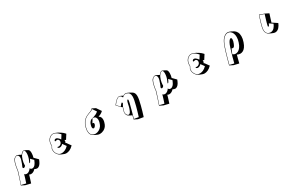

<svg xmlns="http://www.w3.org/2000/svg" viewBox="290 -2569 7421 4813"><g transform="rotate(-30 4000.0 -162.0)"><path d="M118 186Q118 186 125.5 164Q133 142 145 105.5Q157 69 171 26.5Q185 -16 198 -58Q211 -100 221.5 -133Q232 -166 236 -183Q237 -219 244 -257.5Q251 -296 260 -331.5Q269 -367 276 -392Q296 -459 333.5 -490Q371 -521 403 -521Q414 -521 423 -518Q441 -512 468.5 -498.5Q496 -485 521 -471Q550 -508 571.5 -523.5Q593 -539 610 -539Q618 -539 625 -536Q648 -528 676 -514.5Q704 -501 729 -485Q745 -475 752.5 -448.5Q760 -422 760 -386Q760 -356 754.5 -321.5Q749 -287 739 -254L747 -250L842 -154Q842 -154 836.5 -140Q831 -126 821.5 -104.5Q812 -83 799.5 -61.5Q787 -40 773 -25Q749 0 727.5 10.5Q706 21 685 21Q668 21 650.5 14.5Q633 8 615 -1Q596 24 561.5 45.5Q527 67 489 67Q475 67 461.5 63.5Q448 60 435 52Q428 80 416.5 117.5Q405 155 393.5 190.5Q382 226 374.5 249Q367 272 367 272L218 236ZM651 -281Q651 -281 645 -267Q639 -253 630 -234.5Q621 -216 610.5 -202Q600 -188 591 -188Q588 -188 586 -189Q586 -189 585.5 -189.5Q585 -190 585 -191Q585 -199 594.5 -221Q604 -243 614 -265Q631 -304 641.5 -352.5Q652 -401 652 -442Q652 -480 642.5 -504.5Q633 -529 612 -529Q599 -529 581 -517Q563 -505 540 -478Q522 -457 506.5 -424.5Q491 -392 480.5 -355Q470 -318 464 -284Q458 -250 458 -226Q458 -220 458.5 -215Q459 -210 460 -205Q456 -185 438 -170.5Q420 -156 403 -156Q393 -156 386.5 -162.5Q380 -169 380 -184V-190Q396 -221 413 -267Q430 -313 446 -365Q456 -399 456 -429Q456 -468 439 -488.5Q422 -509 397 -509Q369 -509 337.5 -480Q306 -451 286 -389Q279 -364 270 -329Q261 -294 254 -256Q247 -218 246 -182Q242 -165 232 -132Q222 -99 208.5 -58.5Q195 -18 181.5 23.5Q168 65 156 100Q144 135 137 156.5Q130 178 130 178L261 210Q261 210 266.5 193Q272 176 281 148.5Q290 121 300 89.5Q310 58 318.5 29Q327 0 331 -20Q345 -5 361.5 1.5Q378 8 394 8Q422 8 448 -6Q474 -20 493.5 -40Q513 -60 521 -78Q544 -39 584 -39Q626 -39 666 -82Q684 -102 698.5 -130Q713 -158 721.5 -179.5Q730 -201 730 -201Z M1723 -47Q1662 14 1610 36Q1558 58 1517 58Q1488 58 1462 50Q1420 37 1386.5 20.5Q1353 4 1329 -13Q1293 -40 1269 -85Q1245 -130 1245 -185V-197Q1247 -220 1256.5 -237.5Q1266 -255 1275 -269Q1284 -283 1284 -294V-297Q1283 -305 1282.5 -312.5Q1282 -320 1282 -327Q1282 -362 1293.5 -399Q1305 -436 1330 -469Q1355 -502 1396 -522Q1412 -530 1427.5 -533.5Q1443 -537 1459 -537Q1475 -537 1489.5 -534Q1504 -531 1516 -527Q1553 -514 1587.5 -496Q1622 -478 1655 -455Q1702 -424 1728 -395.5Q1754 -367 1754 -367L1671 -237L1635 -255Q1636 -251 1636.5 -245.5Q1637 -240 1637 -235Q1637 -221 1633 -205.5Q1629 -190 1619 -175L1637 -166ZM1536 -199Q1513 -172 1488 -160.5Q1463 -149 1443 -149Q1420 -149 1405.5 -159.5Q1391 -170 1391 -184V-189Q1391 -191 1394 -191Q1398 -191 1407.5 -188Q1417 -185 1430 -185Q1441 -185 1454 -188.5Q1467 -192 1480 -201Q1507 -218 1517 -241.5Q1527 -265 1527 -285Q1527 -299 1524 -309.5Q1521 -320 1516 -326Q1505 -340 1494 -345Q1483 -350 1472 -350Q1458 -350 1445 -345Q1432 -340 1424 -340Q1419 -340 1417 -342Q1412 -345 1412 -352Q1412 -363 1423 -376.5Q1434 -390 1446 -392Q1450 -394 1454 -394Q1458 -394 1462 -394Q1484 -394 1503.5 -380.5Q1523 -367 1538.5 -350Q1554 -333 1563 -319.5Q1572 -306 1572 -306L1642 -415Q1642 -415 1627 -432Q1612 -449 1586.5 -471Q1561 -493 1528 -510Q1495 -527 1458 -527Q1428 -527 1401 -513Q1362 -494 1338 -462.5Q1314 -431 1303 -396Q1292 -361 1292 -328Q1292 -321 1292.5 -313.5Q1293 -306 1294 -299V-295Q1294 -284 1285 -269.5Q1276 -255 1266.5 -237Q1257 -219 1255 -196V-185Q1255 -129 1281.5 -83Q1308 -37 1345 -17Q1358 -10 1376.5 -5.5Q1395 -1 1418 -1Q1456 -1 1505.5 -21Q1555 -41 1610 -97Z M2812 -416Q2776 -381 2737 -361.5Q2698 -342 2666 -332Q2704 -316 2718.5 -284Q2733 -252 2733 -214Q2733 -181 2724.5 -147.5Q2716 -114 2704.5 -87Q2693 -60 2683 -46Q2648 5 2594 32Q2540 59 2488 59Q2458 59 2432 50Q2401 39 2370 24Q2339 9 2308 -10Q2277 -30 2258 -66Q2239 -102 2239 -157Q2239 -166 2239.5 -176Q2240 -186 2241 -196Q2252 -284 2280.5 -343.5Q2309 -403 2347 -440Q2385 -477 2425 -498Q2465 -519 2499 -530.5Q2533 -542 2553 -550Q2579 -561 2593 -572Q2607 -583 2620 -600L2720 -550ZM2620 -582Q2613 -572 2600.5 -562.5Q2588 -553 2558 -541Q2539 -533 2505.5 -522.5Q2472 -512 2432.5 -491.5Q2393 -471 2355.5 -434.5Q2318 -398 2290 -340Q2262 -282 2251 -195Q2250 -185 2249.5 -176Q2249 -167 2249 -158Q2249 -104 2268.5 -69Q2288 -34 2321 -17Q2354 0 2392 0Q2441 0 2491 -26.5Q2541 -53 2575 -102Q2584 -115 2596 -142Q2608 -169 2616.5 -202Q2625 -235 2625 -267Q2625 -311 2602.5 -343Q2580 -375 2518 -376L2449 -263Q2457 -266 2464 -266Q2477 -266 2484 -256.5Q2491 -247 2491 -233Q2491 -220 2485.5 -205Q2480 -190 2468 -174Q2443 -141 2419 -141Q2405 -141 2395.5 -153.5Q2386 -166 2386 -190Q2386 -194 2386 -198.5Q2386 -203 2387 -207Q2392 -244 2406 -280Q2420 -316 2446 -343Q2472 -370 2514 -378Q2527 -381 2559 -390Q2591 -399 2629.5 -418Q2668 -437 2699 -467Z M3393 167Q3393 167 3401.5 135.5Q3410 104 3422 61Q3402 53 3375 39.5Q3348 26 3322 9Q3300 -5 3287 -33.5Q3274 -62 3274 -92Q3274 -98 3274.5 -104Q3275 -110 3276 -116Q3285 -158 3294 -187Q3303 -216 3312 -241L3280 -257L3178 -366Q3229 -437 3277.5 -478Q3326 -519 3367 -519Q3374 -519 3380.5 -518Q3387 -517 3394 -514Q3414 -507 3435.5 -496Q3457 -485 3467 -477Q3507 -503 3539 -503Q3562 -503 3590 -491Q3619 -479 3649 -464Q3679 -449 3708 -430Q3741 -409 3755.5 -376Q3770 -343 3770 -295Q3770 -249 3758 -186Q3746 -123 3725 -42Q3705 35 3686 100Q3667 165 3654.5 203.5Q3642 242 3642 242L3493 217ZM3535 180Q3535 180 3546.5 143.5Q3558 107 3576.5 45Q3595 -17 3615 -94Q3636 -175 3648.5 -237.5Q3661 -300 3661 -346Q3661 -402 3639 -436.5Q3617 -471 3565 -488Q3553 -492 3539 -492Q3509 -492 3483 -475.5Q3457 -459 3440 -444Q3425 -479 3405.5 -494.5Q3386 -510 3364 -510Q3326 -510 3281.5 -470.5Q3237 -431 3190 -366L3278 -272Q3278 -272 3289 -288Q3300 -304 3315 -322Q3330 -340 3342 -346Q3348 -348 3349 -348Q3363 -348 3363 -321V-314Q3363 -314 3353 -299.5Q3343 -285 3329 -257Q3325 -248 3316 -222.5Q3307 -197 3298 -166Q3289 -135 3284 -108Q3283 -105 3283 -101.5Q3283 -98 3283 -94Q3283 -73 3292 -51Q3301 -29 3316 -13.5Q3331 2 3349 2Q3366 2 3384.5 -14.5Q3403 -31 3420 -74Q3446 -136 3455.5 -182.5Q3465 -229 3468 -243Q3480 -297 3491 -318.5Q3502 -340 3514 -341H3515Q3527 -341 3527 -319Q3527 -294 3513 -236.5Q3499 -179 3473 -84Q3469 -67 3460.5 -37.5Q3452 -8 3443 25.5Q3434 59 3425.5 89.5Q3417 120 3411.5 139Q3406 158 3406 158Z M4118 186Q4118 186 4125.5 164Q4133 142 4145 105.5Q4157 69 4171 26.5Q4185 -16 4198 -58Q4211 -100 4221.5 -133Q4232 -166 4236 -183Q4237 -219 4244 -257.5Q4251 -296 4260 -331.5Q4269 -367 4276 -392Q4296 -459 4333.5 -490Q4371 -521 4403 -521Q4414 -521 4423 -518Q4441 -512 4468.5 -498.5Q4496 -485 4521 -471Q4550 -508 4571.5 -523.5Q4593 -539 4610 -539Q4618 -539 4625 -536Q4648 -528 4676 -514.5Q4704 -501 4729 -485Q4745 -475 4752.5 -448.5Q4760 -422 4760 -386Q4760 -356 4754.5 -321.5Q4749 -287 4739 -254L4747 -250L4842 -154Q4842 -154 4836.5 -140Q4831 -126 4821.5 -104.5Q4812 -83 4799.5 -61.5Q4787 -40 4773 -25Q4749 0 4727.5 10.5Q4706 21 4685 21Q4668 21 4650.5 14.5Q4633 8 4615 -1Q4596 24 4561.5 45.5Q4527 67 4489 67Q4475 67 4461.5 63.5Q4448 60 4435 52Q4428 80 4416.5 117.5Q4405 155 4393.5 190.5Q4382 226 4374.5 249Q4367 272 4367 272L4218 236ZM4651 -281Q4651 -281 4645 -267Q4639 -253 4630 -234.5Q4621 -216 4610.5 -202Q4600 -188 4591 -188Q4588 -188 4586 -189Q4586 -189 4585.5 -189.5Q4585 -190 4585 -191Q4585 -199 4594.5 -221Q4604 -243 4614 -265Q4631 -304 4641.5 -352.5Q4652 -401 4652 -442Q4652 -480 4642.5 -504.5Q4633 -529 4612 -529Q4599 -529 4581 -517Q4563 -505 4540 -478Q4522 -457 4506.5 -424.5Q4491 -392 4480.5 -355Q4470 -318 4464 -284Q4458 -250 4458 -226Q4458 -220 4458.5 -215Q4459 -210 4460 -205Q4456 -185 4438 -170.5Q4420 -156 4403 -156Q4393 -156 4386.5 -162.5Q4380 -169 4380 -184V-190Q4396 -221 4413 -267Q4430 -313 4446 -365Q4456 -399 4456 -429Q4456 -468 4439 -488.5Q4422 -509 4397 -509Q4369 -509 4337.5 -480Q4306 -451 4286 -389Q4279 -364 4270 -329Q4261 -294 4254 -256Q4247 -218 4246 -182Q4242 -165 4232 -132Q4222 -99 4208.5 -58.5Q4195 -18 4181.5 23.5Q4168 65 4156 100Q4144 135 4137 156.5Q4130 178 4130 178L4261 210Q4261 210 4266.5 193Q4272 176 4281 148.5Q4290 121 4300 89.5Q4310 58 4318.5 29Q4327 0 4331 -20Q4345 -5 4361.5 1.5Q4378 8 4394 8Q4422 8 4448 -6Q4474 -20 4493.5 -40Q4513 -60 4521 -78Q4544 -39 4584 -39Q4626 -39 4666 -82Q4684 -102 4698.5 -130Q4713 -158 4721.5 -179.5Q4730 -201 4730 -201Z M5723 -47Q5662 14 5610 36Q5558 58 5517 58Q5488 58 5462 50Q5420 37 5386.5 20.5Q5353 4 5329 -13Q5293 -40 5269 -85Q5245 -130 5245 -185V-197Q5247 -220 5256.5 -237.5Q5266 -255 5275 -269Q5284 -283 5284 -294V-297Q5283 -305 5282.5 -312.5Q5282 -320 5282 -327Q5282 -362 5293.5 -399Q5305 -436 5330 -469Q5355 -502 5396 -522Q5412 -530 5427.5 -533.5Q5443 -537 5459 -537Q5475 -537 5489.5 -534Q5504 -531 5516 -527Q5553 -514 5587.5 -496Q5622 -478 5655 -455Q5702 -424 5728 -395.5Q5754 -367 5754 -367L5671 -237L5635 -255Q5636 -251 5636.5 -245.5Q5637 -240 5637 -235Q5637 -221 5633 -205.5Q5629 -190 5619 -175L5637 -166ZM5536 -199Q5513 -172 5488 -160.5Q5463 -149 5443 -149Q5420 -149 5405.5 -159.5Q5391 -170 5391 -184V-189Q5391 -191 5394 -191Q5398 -191 5407.5 -188Q5417 -185 5430 -185Q5441 -185 5454 -188.5Q5467 -192 5480 -201Q5507 -218 5517 -241.5Q5527 -265 5527 -285Q5527 -299 5524 -309.5Q5521 -320 5516 -326Q5505 -340 5494 -345Q5483 -350 5472 -350Q5458 -350 5445 -345Q5432 -340 5424 -340Q5419 -340 5417 -342Q5412 -345 5412 -352Q5412 -363 5423 -376.5Q5434 -390 5446 -392Q5450 -394 5454 -394Q5458 -394 5462 -394Q5484 -394 5503.5 -380.5Q5523 -367 5538.5 -350Q5554 -333 5563 -319.5Q5572 -306 5572 -306L5642 -415Q5642 -415 5627 -432Q5612 -449 5586.5 -471Q5561 -493 5528 -510Q5495 -527 5458 -527Q5428 -527 5401 -513Q5362 -494 5338 -462.5Q5314 -431 5303 -396Q5292 -361 5292 -328Q5292 -321 5292.5 -313.5Q5293 -306 5294 -299V-295Q5294 -284 5285 -269.5Q5276 -255 5266.5 -237Q5257 -219 5255 -196V-185Q5255 -129 5281.5 -83Q5308 -37 5345 -17Q5358 -10 5376.5 -5.5Q5395 -1 5418 -1Q5456 -1 5505.5 -21Q5555 -41 5610 -97Z M6145 191Q6145 191 6152.5 161Q6160 131 6173.5 81.5Q6187 32 6204 -28.5Q6221 -89 6239.5 -150.5Q6258 -212 6276.5 -266Q6295 -320 6311 -356Q6356 -457 6412.5 -502.5Q6469 -548 6523 -548Q6546 -548 6566 -541Q6594 -532 6623 -518Q6652 -504 6685 -484Q6726 -459 6752 -410.5Q6778 -362 6778 -291Q6778 -256 6771 -216Q6764 -176 6748 -131Q6721 -52 6686.5 -6.5Q6652 39 6614 58Q6576 77 6539 77Q6514 77 6491 70Q6468 63 6448 53Q6438 89 6422.5 147Q6407 205 6390 276L6245 241ZM6282 213Q6301 136 6329.5 31Q6358 -74 6394 -184Q6421 -269 6446 -312Q6467 -348 6485.5 -364.5Q6504 -381 6517 -381Q6544 -381 6544 -332Q6544 -312 6538 -284.5Q6532 -257 6518 -224Q6497 -172 6481.5 -155.5Q6466 -139 6449 -139Q6440 -139 6430 -142Q6420 -145 6409 -148L6353 -11Q6370 2 6391.5 10.5Q6413 19 6438 19Q6472 19 6508.5 0.5Q6545 -18 6579 -62.5Q6613 -107 6639 -184Q6653 -225 6659.5 -262.5Q6666 -300 6666 -333Q6666 -396 6646 -441Q6626 -486 6593 -510Q6560 -534 6520 -534Q6469 -534 6416 -490.5Q6363 -447 6320 -352Q6304 -316 6286 -263Q6268 -210 6249.5 -149.5Q6231 -89 6214.5 -30.5Q6198 28 6185 76.5Q6172 125 6164.5 154Q6157 183 6157 183Z M7743 -114Q7743 -114 7736 -96.5Q7729 -79 7714 -53Q7699 -27 7677 -2Q7655 23 7625 38Q7612 45 7597 49Q7582 53 7565 53Q7541 53 7512 43Q7488 35 7452.5 18.5Q7417 2 7389 -15Q7364 -32 7344.5 -62Q7325 -92 7325 -147Q7325 -168 7328 -192Q7333 -226 7345 -271Q7357 -316 7371 -362.5Q7385 -409 7398 -448.5Q7411 -488 7419.5 -512.5Q7428 -537 7428 -537L7573 -486L7673 -436Q7673 -436 7665.5 -413.5Q7658 -391 7646.5 -355.5Q7635 -320 7622.5 -280Q7610 -240 7600 -205L7624 -193ZM7531 -226Q7531 -226 7527.5 -216Q7524 -206 7518 -192.5Q7512 -179 7504 -169Q7496 -159 7487 -159Q7480 -159 7475 -164Q7474 -165 7474 -168Q7474 -178 7480 -204.5Q7486 -231 7496 -266Q7506 -301 7517 -338.5Q7528 -376 7538 -408Q7548 -440 7554 -460Q7560 -480 7560 -480L7433 -524Q7433 -524 7425 -500.5Q7417 -477 7405 -439Q7393 -401 7379.5 -356.5Q7366 -312 7354.5 -268Q7343 -224 7338 -190Q7335 -168 7335 -147Q7335 -103 7348 -76Q7361 -49 7381 -34Q7401 -19 7422 -13.5Q7443 -8 7458 -7H7466Q7500 -7 7527 -22.5Q7554 -38 7573.5 -60.5Q7593 -83 7606 -105.5Q7619 -128 7625 -143.5Q7631 -159 7631 -159Z"/></g></svg>

Font: Rampart One
Style: Regular
Weight: 400
Designer: Fontworks Inc.
Foundry: Fontworks Inc.
Version: Version 1.100